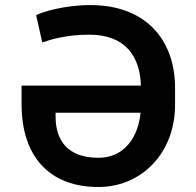

<svg xmlns="http://www.w3.org/2000/svg" viewBox="-20 -742 790 772"><path d="M683.9 -387.1C684.3 -582.7 565.3 -721.6 343.8 -721.6C234.4 -721.6 146 -692.1 125.4 -681.1L149.9 -571.4C187.9 -584.5 250.4 -602.6 338.8 -602.6C487.2 -602.6 543.3 -511.7 546.5 -397.7H66.8V-322.4C66.8 -118.6 173.3 9.9 376.1 9.9C548.7 9.9 684.3 -126.1 683.9 -321.7ZM376.1 -107.6C248.9 -107.6 203.5 -180.4 203.5 -273.4V-288.7H545.1C535.2 -185.7 476.6 -107.6 376.1 -107.6Z"/></svg>

Font: TID UI Semi Bold
Style: Regular
Weight: 600
Designer: The TID Project Authors
Foundry: Bakken & Bæck
Version: Version 1.001;hotconv 1.0.109;makeotfexe 2.5.65596